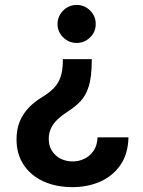

<svg xmlns="http://www.w3.org/2000/svg" viewBox="-20 -568 584 785"><path d="M355.1 -326.3V-317.1Q354.8 -253.2 342.9 -215Q331 -176.8 308.9 -153.8Q286.9 -130.7 255.3 -110.8Q234 -97.3 216.6 -81.1Q199.2 -65 189.3 -44.9Q179.3 -24.9 179.3 0Q179.3 28.1 192.5 48.8Q205.6 69.6 227.8 80.8Q250 92 277.3 92Q302.6 92 325.1 81.1Q347.7 70.3 362.6 48.5Q377.5 26.6 378.9 -6.4H505.3Q503.6 61.1 472.5 106.4Q441.4 151.6 390.1 174.4Q338.8 197.1 276.6 197.1Q208.8 197.1 157.1 173.3Q105.5 149.5 76.5 105.6Q47.6 61.8 47.6 2.1Q47.6 -39.1 60.5 -70.8Q73.5 -102.6 97.3 -127.5Q121.1 -152.3 153.8 -171.9Q182.9 -189.6 201 -208.8Q219.1 -228 227.8 -253.7Q236.5 -279.5 236.9 -317.1V-326.3ZM293.3 -547.9Q325.3 -547.9 348.4 -525Q371.4 -502.1 371.4 -469.8Q371.4 -437.9 348.4 -415.1Q325.3 -392.4 293.3 -392.4Q261.7 -392.4 238.5 -415.1Q215.2 -437.9 215.2 -469.8Q215.2 -491.5 226 -509.2Q236.9 -527 254.6 -537.5Q272.4 -547.9 293.3 -547.9Z"/></svg>

Font: InterMG SemiBold
Style: Regular
Weight: 600
Designer: Rasmus Andersson
Foundry: rsms
Version: Version 3.019;December 26, 2023;FontCreator 15.0.0.2955 64-b